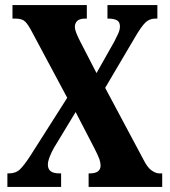

<svg xmlns="http://www.w3.org/2000/svg" viewBox="-20 -734 667 754"><path d="M9 0V-53H14Q42 -53 58.5 -69Q75 -85 99 -122L244 -350L106 -608Q91 -637 79 -649Q67 -661 41 -661H29V-714H321V-661H316Q292 -661 283 -651.5Q274 -642 274 -629Q274 -618 280 -603.5Q286 -589 294 -573L359 -447L429 -571Q437 -586 444 -601.5Q451 -617 451 -630Q451 -649 438 -655Q425 -661 406 -661H402V-714H598V-661H590Q567 -661 551 -645.5Q535 -630 511 -589L393 -389L544 -106Q559 -76 575.5 -64.5Q592 -53 606 -53H617V0H328V-53H332Q375 -53 375 -84Q375 -95 370.5 -108.5Q366 -122 349 -155L277 -294L191 -152Q182 -136 175 -118Q168 -100 168 -87Q168 -71 178.5 -62Q189 -53 216 -53H220V0Z"/></svg>

Font: Noto Serif ExtraCondensed ExtraBold
Style: Regular
Weight: 800
Width: 2
Designer: Monotype Design Team
Foundry: Monotype Imaging Inc.
Version: Version 2.013; ttfautohint (v1.8.4.7-5d5b)